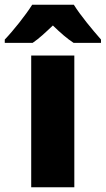

<svg xmlns="http://www.w3.org/2000/svg" viewBox="-70 -879 444 806"><path d="M240 -859H65C39 -817 -16 -748 -50 -713V-699H67C95 -718 119 -741 152 -772C184 -741 210 -718 239 -699H354V-713C318 -754 268 -814 240 -859ZM242 -93V-646H61V-93Z"/></svg>

Font: Noto Sans Kannada UI SemiCondensed Black
Style: Regular
Weight: 900
Width: 4
Designer: Jelle Bosma - Monotype Design Team
Foundry: Monotype Imaging Inc.
Version: Version 2.005